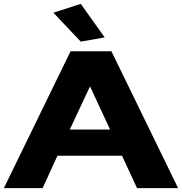

<svg xmlns="http://www.w3.org/2000/svg" viewBox="-22 -976 944 996"><path d="M-2 0 344 -710H556L902 0H689L611 -168H276L199 0ZM340 -304H549L445 -528ZM397 -760 255 -910 397 -956 521 -782Z"/></svg>

Font: Special Gothic Extended Bold
Style: Regular
Weight: 700
Width: 7
Designer: Alistair McCready
Foundry: Monolith
Version: Version 1.000; ttfautohint (v1.8.4.7-5d5b)